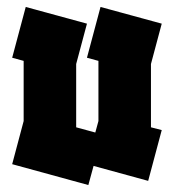

<svg xmlns="http://www.w3.org/2000/svg" viewBox="-20 -520 500 552"><path d="M234 12 15 -48 48 -172V-345L15 -354L54 -500L230 -452L199 -336V-154L254 -139L263 -172V-345L230 -354L269 -500L445 -452L414 -336V-154L445 -146L406 0L249 -43Z"/></svg>

Font: Blaka
Style: Regular
Weight: 400
Designer: Mohamed Gaber
Foundry: Kief Type Foundry
Version: Version 1.003; ttfautohint (v1.8.4.7-5d5b)